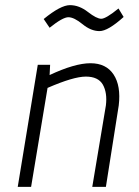

<svg xmlns="http://www.w3.org/2000/svg" viewBox="-20 -727 540 747"><path d="M175 -475 173 -435Q271 -481 332 -481Q393 -481 422 -437Q451 -393 442 -317L392 0H339L392 -317Q398 -366 380 -398Q362 -429 314 -429Q266 -429 165 -385L101 0H49L127 -475ZM441 -694 461 -661Q400 -606 367 -606Q334 -606 301 -633Q268 -660 246 -660Q224 -660 173 -619L150 -653Q216 -707 252 -707Q288 -707 322 -680.5Q356 -654 374 -654Q392 -654 441 -694Z"/></svg>

Font: Lekton
Style: Italic
Weight: 400
Italic angle: -9.3°
Designer: Paolo Mazzetti, Luciano Perondi, Raffaele Flato, Elena Papassissa, Emilio Macchia, Michela Povoleri, Tobias Seemiller, R
Version: Version 3.000